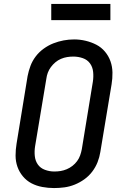

<svg xmlns="http://www.w3.org/2000/svg" viewBox="-20 -946 640 974"><path d="M254 8Q224 8 194.5 2.5Q165 -3 140 -16Q115 -29 96.5 -51Q78 -73 68.5 -100Q59 -127 59 -157Q59 -187 64 -217L120 -560Q125 -586 134.5 -611.5Q144 -637 161 -659.5Q178 -682 201.5 -699Q225 -716 250.5 -726Q276 -736 302.5 -741Q329 -746 356 -746Q386 -746 415 -739Q444 -732 469 -719Q494 -706 512.5 -684Q531 -662 540.5 -635Q550 -608 550.5 -578Q551 -548 546 -518L489 -175Q485 -149 475 -123.5Q465 -98 448 -75.5Q431 -53 408 -36.5Q385 -20 359 -9.5Q333 1 306.5 4.5Q280 8 254 8ZM255 -76Q255 -76 255.5 -76Q256 -76 256 -76Q272 -76 287.5 -78.5Q303 -81 318.5 -87.5Q334 -94 347.5 -104.5Q361 -115 371 -128.5Q381 -142 386.5 -157.5Q392 -173 395 -189L451 -531Q455 -556 452.5 -581Q450 -606 436.5 -624.5Q423 -643 400 -651Q377 -659 352 -659Q336 -659 320.5 -656.5Q305 -654 289.5 -647.5Q274 -641 261 -630Q248 -619 238 -605.5Q228 -592 222.5 -577Q217 -562 215 -546L158 -204Q154 -179 156.5 -154.5Q159 -130 172 -111.5Q185 -93 208 -84.5Q231 -76 255 -76ZM540 -844H240V-926H540Z"/></svg>

Font: Iosevka Slab Medium Extended
Style: Italic
Weight: 500
Width: 7
Italic angle: -9°
Monospace: yes
Designer: Belleve Invis
Foundry: Belleve Invis
Version: Version 11.1.0; ttfautohint (v1.8.3)